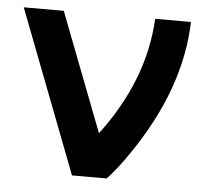

<svg xmlns="http://www.w3.org/2000/svg" viewBox="-42 -544 618 588"><g transform="rotate(5 266.5 -250.0)"><path d="M8 -500 200 0H307Q324 -19 340.5 -40Q357 -61 373 -85Q516 -294 522 -500H412Q407 -404 371.5 -313Q336 -222 271 -136L131 -500Z"/></g></svg>

Font: Unageo
Style: SemiBold
Weight: 600
Designer: Richard Sepsi
Foundry: Richard Sepsi
Version: Version 2.000